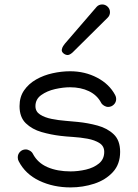

<svg xmlns="http://www.w3.org/2000/svg" viewBox="-20 -818 610 849"><path d="M432.1 -798.3Q445.8 -798.3 456.1 -788.3Q466.3 -778.3 466.3 -764.2Q466.3 -750 456.5 -740.2L300.8 -585.9Q287.6 -574.2 278.3 -574.7Q269 -575.2 260.7 -582Q252 -589.4 253.2 -598.1Q254.4 -606.9 259.3 -614.3Q264.2 -621.6 266.6 -624.5L407.2 -787.6Q417 -798.3 432.1 -798.3ZM290 -502.9Q355.5 -502.9 409.4 -474.6Q463.4 -446.3 489.3 -397.5Q493.7 -389.6 493.7 -380.4Q493.7 -365.7 483.2 -355.5Q472.7 -345.2 458 -345.2Q449.2 -345.2 439.9 -350.8Q430.7 -356.4 426.8 -364.3Q409.2 -397.5 373.3 -414.8Q337.4 -432.1 289.6 -432.1Q259.3 -432.1 223.6 -424.1Q188 -416 162.4 -397.7Q136.7 -379.4 136.7 -348.6Q136.7 -324.7 157.2 -311.5Q177.7 -298.3 208.3 -292.2Q238.8 -286.1 270.3 -283.7Q301.8 -281.2 324.2 -278.8Q368.7 -274.4 411.6 -262.7Q454.6 -251 482.9 -224.1Q511.2 -197.3 511.2 -146.5Q511.2 -91.8 479 -56.9Q446.8 -22 396.5 -5.6Q346.2 10.7 292 10.7Q215.8 10.7 153.8 -18.8Q91.8 -48.3 62.5 -105.5Q58.6 -112.3 58.6 -122.1Q58.6 -136.7 68.8 -147Q79.1 -157.2 93.8 -157.2Q103 -157.2 112.3 -151.6Q121.6 -146 125.5 -137.7Q146.5 -97.7 189.9 -78.9Q233.4 -60.1 292 -60.1Q325.7 -60.1 360.1 -68.1Q394.5 -76.2 417.7 -95.2Q440.9 -114.3 440.9 -146.5Q440.9 -171.9 419.9 -185.3Q398.9 -198.7 367.2 -204.6Q335.4 -210.4 303 -212.4Q270.5 -214.4 247.1 -217.3Q205.6 -222.2 163.8 -234.1Q122.1 -246.1 94.2 -272.9Q66.4 -299.8 66.4 -348.6Q66.4 -389.6 86.7 -418.7Q106.9 -447.8 139.9 -466.6Q172.9 -485.4 212.4 -494.1Q252 -502.9 290 -502.9Z"/></svg>

Font: Manjari
Style: Regular
Weight: 400
Designer: Santhosh Thottingal <santhosh.thottingal@gmail.com>
Foundry: SMC
Version: Version 2.000